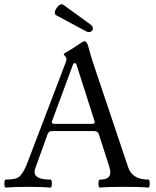

<svg xmlns="http://www.w3.org/2000/svg" viewBox="-22 -869 724 893"><path d="M399.9 -754.4Q404.3 -751 407.2 -745.8Q410.2 -740.7 410.2 -735.4Q410.2 -729 404.5 -724.4Q398.9 -719.7 392.1 -719.7Q385.3 -719.7 377 -724.1L239.7 -797.9Q236.8 -798.8 234.9 -802.5Q232.9 -806.2 232.9 -810.5Q232.9 -819.3 240.2 -830.3Q247.6 -841.3 254.2 -845.2Q260.7 -849.1 265.6 -849.1Q269.5 -849.1 272.5 -846.7ZM574.2 -90.8Q593.3 -33.7 668 -33.7Q674.3 -33.7 674.3 -15.1Q674.3 3.4 668 3.4Q632.3 0 555.2 0Q478 0 442.9 3.4Q436 3.4 436 -15.1Q436 -33.7 442.9 -33.7Q491.2 -33.7 491.2 -66.9Q491.2 -78.1 487.3 -90.8L438 -243.7Q433.6 -259.3 416.5 -259.3H217.8Q204.1 -259.3 198.2 -242.2L143.1 -88.9Q138.7 -78.1 138.7 -69.3Q138.7 -33.7 212.4 -33.7Q219.2 -33.7 219.2 -15.1Q219.2 3.4 212.4 3.4Q170.9 0 108.4 0Q45.9 0 4.9 3.4Q-2 3.4 -1.7 -15.1Q-1.5 -33.7 4.9 -33.7Q52.2 -33.7 67.9 -47.4Q83.5 -61 100.1 -98.1L284.2 -580.1Q287.1 -588.4 287.1 -594.7Q287.1 -601.1 280.8 -607.7Q274.4 -614.3 274.4 -617.2Q274.4 -620.1 293.7 -630.6Q313 -641.1 338.9 -659.2Q364.7 -677.2 370.6 -677.2Q381.8 -677.2 387.7 -655.8Q400.4 -608.4 411.6 -574.7ZM406.2 -293Q418.5 -293 418.5 -300.8Q418.5 -303.2 417.5 -306.2L334.5 -565.9Q331.5 -575.7 325.7 -575.7Q319.8 -575.7 316.4 -565.9L220.2 -306.2Q219.2 -303.7 219.2 -300.8Q219.2 -293 231 -293Z"/></svg>

Font: Junicode
Style: Regular
Weight: 400
Designer: Peter S. Baker
Foundry: Briery Creek Software
Version: Version 0.7.2